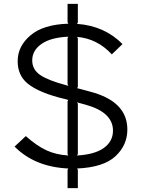

<svg xmlns="http://www.w3.org/2000/svg" viewBox="-20 -859 746 989"><path d="M562 -186Q562 -281 420 -320L376 -332L381 -325V-65L376 -58Q468 -63 515 -97Q562 -131 562 -186ZM321 -420 332 -417 328 -426V-663L332 -670Q241 -666 193.5 -632.5Q146 -599 146 -548Q146 -501 186.5 -473Q227 -445 321 -420ZM636 -192Q636 -111 574.5 -54Q513 3 377 9L381 16V110H328V16L332 9Q159 1 55 -104L113 -158Q169 -108 218.5 -85Q268 -62 332 -58L328 -65V-338L332 -344Q320 -348 302 -352Q284 -356 282 -357Q173 -387 122 -429Q71 -471 71 -544Q71 -621 137 -677Q203 -733 332 -737L328 -745V-839H381V-744L377 -736Q518 -726 611 -632L556 -579Q481 -660 377 -669L381 -662V-411L377 -405Q388 -402 403.5 -398Q419 -394 429.5 -391Q440 -388 444 -387Q636 -337 636 -192Z"/></svg>

Font: Sinkin Sans 300 Light
Style: Regular
Weight: 300
Designer: Keith Bates
Foundry: K-Type
Version: Sinkin Sans (version 1.0)  by Keith Bates   •   © 2014   www